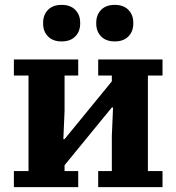

<svg xmlns="http://www.w3.org/2000/svg" viewBox="-20 -768 724 788"><path d="M37 -66H97V-458H37V-524H301V-458H245V-313L240 -197H245L439 -434V-458H383V-524H647V-458H587V-66H647V0H383V-66H439V-211L444 -327H439L245 -90V-66H301V0H37ZM233 -598Q197 -598 177 -618.5Q157 -639 157 -671V-675Q157 -707 177 -727.5Q197 -748 233 -748Q269 -748 289 -727.5Q309 -707 309 -675V-671Q309 -639 289 -618.5Q269 -598 233 -598ZM451 -598Q415 -598 395 -618.5Q375 -639 375 -671V-675Q375 -707 395 -727.5Q415 -748 451 -748Q487 -748 507 -727.5Q527 -707 527 -675V-671Q527 -639 507 -618.5Q487 -598 451 -598Z"/></svg>

Font: IBM Plex Serif
Style: Bold
Weight: 700
Designer: Mike Abbink, Paul van der Laan, Pieter van Rosmalen
Foundry: Bold Monday
Version: Version 2.008